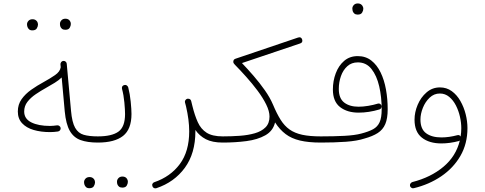

<svg xmlns="http://www.w3.org/2000/svg" viewBox="-20 -816 2761 1093"><path d="M81.5 -181.2Q81.5 -221.2 103 -251.5Q124.5 -281.7 158.2 -305.4Q191.9 -329.1 228 -348.6Q264.6 -368.7 293.2 -388.4Q321.8 -408.2 325.7 -433.1L324.2 -449.7Q323.7 -456.5 328.4 -462.6Q333 -468.8 340.3 -469.2Q347.7 -470.2 353.5 -465.3Q359.4 -460.4 359.9 -453.1L384.3 -185.5Q390.1 -119.6 407.7 -88.6Q425.3 -57.6 456.8 -48.6Q488.3 -39.6 536.6 -39.6H537.1Q554.7 -39.6 554.7 -22Q554.7 -4.4 537.1 -4.4H536.6Q478 -4.4 438.7 -18.6Q399.4 -32.7 377.4 -71Q355.5 -109.4 348.6 -181.6L331.1 -375Q314.5 -358.9 291.5 -344.7Q268.6 -330.6 243.2 -316.4Q212.4 -299.3 183.6 -279.8Q154.8 -260.3 136.2 -236.3Q117.7 -212.4 117.7 -181.2Q117.7 -139.6 158.2 -119.4Q198.7 -99.1 264.6 -99.1Q274.4 -99.1 284.4 -100.1Q294.4 -101.1 305.2 -102.5Q312 -103.5 318.1 -98.9Q324.2 -94.2 325.2 -87.4Q326.2 -80.1 321.5 -74.2Q316.9 -68.4 309.6 -67.4Q298.8 -65.9 287.4 -64.9Q275.9 -64 264.6 -64Q212.9 -64 171.4 -76.2Q129.9 -88.4 105.7 -114.5Q81.5 -140.6 81.5 -181.2ZM321.3 -680.7Q321.3 -691.4 329.6 -700.4Q337.9 -709.5 352.5 -709.5Q370.1 -709.5 378.4 -696.3Q383.3 -689 383.3 -679.7Q383.3 -668.9 376.7 -657.7Q370.1 -646.5 351.6 -646.5Q339.4 -646.5 332.5 -652.3Q325.7 -658.2 323.2 -666Q321.3 -671.9 321.3 -680.7ZM133.8 -677.7Q133.8 -688.5 142.1 -697.5Q150.4 -706.5 165.5 -706.5Q182.1 -706.5 191.4 -693.4Q193.4 -689.9 194.8 -685.8Q196.3 -681.6 196.3 -676.8Q196.3 -666 189.5 -654.5Q182.6 -643.1 164.1 -643.1Q151.9 -643.1 145.3 -649.2Q138.7 -655.3 136.2 -663.1Q133.8 -670.4 133.8 -677.7Z M519.5 -22Q519.5 -39.6 537.1 -39.6Q616.7 -39.6 654.3 -66.7Q691.9 -93.8 691.9 -167Q691.9 -189.9 688 -232.7Q684.1 -275.4 674.3 -311Q671.9 -328.6 688.5 -332Q695.8 -334 701.9 -329.6Q708 -325.2 710 -318.4Q719.7 -281.2 724.1 -237.1Q728.5 -192.9 728.5 -167Q728.5 -80.1 680.4 -42.2Q632.3 -4.4 537.1 -4.4Q529.8 -4.4 524.7 -9.5Q519.5 -14.6 519.5 -22ZM646 217.8Q646 207 654.3 198Q662.6 189 677.2 189Q694.8 189 703.1 202.1Q708 209.5 708 218.8Q708 229.5 701.4 240.7Q694.8 252 676.3 252Q664.1 252 657.2 246.1Q650.4 240.2 647.9 232.4Q646 226.6 646 217.8ZM458.5 220.7Q458.5 210 466.8 200.9Q475.1 191.9 490.2 191.9Q506.8 191.9 516.1 205.1Q518.1 208.5 519.5 212.6Q521 216.8 521 221.7Q521 232.4 514.2 243.9Q507.3 255.4 488.8 255.4Q476.6 255.4 470 249.3Q463.4 243.2 460.9 235.4Q458.5 228 458.5 220.7Z M1033.2 -232.4Q1031.7 -237.3 1033.7 -242.2Q1035.2 -246.6 1039.1 -250Q1042.5 -252.9 1046.9 -253.9Q1049.8 -254.4 1052.2 -253.9Q1064.9 -253.4 1068.4 -240.7Q1071.8 -226.6 1075.2 -212.9Q1088.4 -159.2 1106 -120.4Q1123.5 -81.5 1156.2 -60.5Q1189 -39.6 1248 -39.6H1248.5Q1266.1 -39.6 1266.1 -22Q1266.1 -4.4 1248.5 -4.4H1248Q1189 -4.4 1152.1 -23.4Q1115.2 -42.5 1092.3 -76.2Q1092.3 -72.3 1092.3 -68.4Q1092.3 57.1 1032.2 139.2Q972.2 221.2 870.1 255.4Q862.3 257.8 856 254.2Q849.6 250.5 847.7 244.1Q844.7 235.8 848.4 229.5Q852.1 223.1 858.4 221.2Q950.2 189.9 1003.7 117.9Q1057.1 45.9 1057.1 -68.4Q1057.1 -101.1 1052.5 -136.5Q1047.9 -171.9 1039.1 -210Q1036.6 -219.7 1033.2 -232.4Z M1231 -22Q1231 -39.6 1248.5 -39.6Q1297.9 -39.6 1345.2 -43Q1392.6 -46.4 1430.7 -57.4Q1468.8 -68.4 1491.5 -91.1Q1514.2 -113.8 1514.2 -152.3Q1514.2 -183.1 1495.4 -221.2Q1476.6 -259.3 1446.3 -299.8Q1416 -340.3 1381.8 -378.4Q1347.7 -416.5 1316.9 -447.8Q1313 -452.1 1310.5 -455.8Q1308.1 -459.5 1308.1 -464.4Q1308.1 -478 1321.3 -481.9L1676.3 -602.1Q1694.8 -608.4 1700.2 -590.8Q1705.1 -573.7 1688 -568.4L1357.4 -457Q1389.6 -423.3 1424.1 -383.5Q1458.5 -343.8 1487.8 -302Q1517.1 -260.3 1533.7 -221.2L1534.2 -220.2Q1555.7 -168.9 1577.4 -134.3Q1599.1 -99.6 1628.4 -78.9Q1657.7 -58.1 1700.4 -48.8Q1743.2 -39.6 1806.2 -39.6H1806.6Q1824.2 -39.6 1824.2 -22Q1824.2 -4.4 1806.6 -4.4H1806.2Q1736.3 -4.4 1688 -15.9Q1639.6 -27.3 1606 -52.7Q1572.3 -78.1 1545.9 -119.1Q1534.2 -70.3 1490.2 -45.7Q1446.3 -21 1382.6 -12.7Q1318.8 -4.4 1248.5 -4.4Q1241.2 -4.4 1236.1 -9.5Q1231 -14.6 1231 -22Z M1789.1 -22Q1789.1 -39.6 1806.6 -39.6Q1880.9 -39.6 1940.7 -42.7Q2000.5 -45.9 2036.6 -55.7Q2078.1 -66.4 2103.8 -80.3Q2129.4 -94.2 2141.1 -120.4Q2152.8 -146.5 2152.8 -193.8Q2152.8 -263.7 2138.7 -324.7Q2124.5 -385.7 2094.7 -423.3Q2064.9 -460.9 2017.1 -460.9Q1981.4 -460.9 1957.3 -439.2Q1933.1 -417.5 1920.9 -382.8Q1908.7 -348.1 1908.7 -309.6Q1908.7 -255.9 1939.5 -232.2Q1970.2 -208.5 2021.5 -208.5Q2046.4 -208.5 2075.9 -213.4Q2105.5 -218.3 2130.9 -226.1Q2138.2 -228.5 2143.8 -224.6Q2149.4 -220.7 2151.4 -214.8Q2153.3 -208 2150.1 -201.4Q2147 -194.8 2140.1 -192.9Q2079.1 -174.8 2021.5 -174.8Q1956.5 -174.8 1915.8 -206.5Q1875 -238.3 1875 -306.6Q1875 -355.5 1891.4 -398.9Q1907.7 -442.4 1939.2 -469.5Q1970.7 -496.6 2016.6 -496.6Q2061.5 -496.6 2093.8 -471.4Q2126 -446.3 2146.7 -403.6Q2167.5 -360.8 2177.2 -306.6Q2187 -252.4 2187 -194.3Q2187 -141.6 2173.3 -109.6Q2159.7 -77.6 2130.4 -58.8Q2101.1 -40 2054.7 -27.3Q2013.7 -13.7 1949 -9Q1884.3 -4.4 1806.6 -4.4Q1799.3 -4.4 1794.2 -9.5Q1789.1 -14.6 1789.1 -22ZM1985.8 -767.6Q1985.8 -778.3 1994.1 -787.4Q2002.4 -796.4 2017.1 -796.4Q2026.9 -796.4 2033.2 -792.5Q2039.6 -788.6 2043 -783.2Q2048.3 -775.4 2048.3 -766.6Q2048.3 -755.9 2041.5 -744.4Q2034.7 -732.9 2016.1 -732.9Q2003.9 -732.9 1997.1 -739Q1990.2 -745.1 1987.8 -752.9Q1987.3 -756.3 1986.6 -760Q1985.8 -763.7 1985.8 -767.6Z M2484.4 -318.4Q2522.5 -318.4 2551.8 -297.1Q2581.1 -275.9 2600.8 -241.2Q2620.6 -206.5 2630.9 -166Q2641.1 -125.5 2641.1 -86.9Q2641.1 2 2601.1 71.3Q2561 140.6 2491.9 187.5Q2422.9 234.4 2335.4 255.4Q2328.1 257.3 2321.8 252.9Q2315.4 248.5 2314 242.2Q2312.5 234.4 2316.9 228.3Q2321.3 222.2 2328.1 220.2Q2432.1 193.8 2504.2 133.5Q2576.2 73.2 2597.7 -16.1Q2595.2 -14.2 2592.3 -13.2Q2540.5 0.5 2492.7 0.5Q2423.3 0.5 2381.6 -32.5Q2339.8 -65.4 2339.8 -134.8Q2339.8 -177.2 2357.7 -219.5Q2375.5 -261.7 2408.2 -290Q2440.9 -318.4 2484.4 -318.4ZM2373.5 -135.3Q2373.5 -81.1 2405.8 -57.4Q2438 -33.7 2492.7 -33.7Q2535.6 -33.7 2583.5 -46.4Q2595.7 -49.8 2602.1 -38.6Q2606 -62 2606 -86.4Q2606 -117.2 2598.4 -151.4Q2590.8 -185.5 2575.4 -215.6Q2560.1 -245.6 2537.1 -264.6Q2514.2 -283.7 2483.9 -283.7Q2450.7 -283.7 2425.8 -260Q2400.9 -236.3 2387.2 -201.9Q2373.5 -167.5 2373.5 -135.3Z"/></svg>

Font: Mikhak-DS1-FD ExtraLight
Style: Regular
Weight: 200
Designer: Amin Abedi
Version: Version 3.2